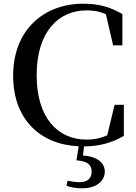

<svg xmlns="http://www.w3.org/2000/svg" viewBox="-20 -773 737 1037"><path d="M393 93C451 97 475 117 475 153C475 189 454 211 410 211C391 211 368 208 345 203L339 230C360 238 386 244 424 244C503 244 546 203 546 154C546 108 507 72 428 67L434 18C518 17 585 -2 649 -39V-207H599L559 -42C523 -26 488 -19 448 -19C293 -19 178 -135 178 -367C178 -598 293 -717 448 -717C487 -717 520 -711 552 -696L591 -528H641V-697C577 -734 516 -753 430 -753C217 -753 51 -612 51 -364C51 -127 199 8 405 17Z"/></svg>

Font: Noto Serif CJK JP SemiBold
Style: Regular
Weight: 600
Designer: Ryoko NISHIZUKA 西塚涼子 (kana & ideographs); Frank Grießhammer (Latin, Greek & Cyrillic); Wenlong ZHANG 张文龙 (bopomofo); San
Foundry: Adobe
Version: Version 2.001;hotconv 1.1.0;makeotfexe 2.6.0